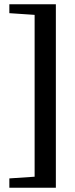

<svg xmlns="http://www.w3.org/2000/svg" viewBox="-20 -717 355 904"><path d="M24 167V123L143 115V-647L24 -655V-697H243V167Z"/></svg>

Font: Manuale SemiBold
Style: Regular
Weight: 600
Version: Version 1.002